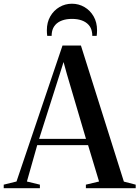

<svg xmlns="http://www.w3.org/2000/svg" viewBox="-52 -986 732 1006"><path d="M34.5 -35 275.5 -747.5H372L597 -34.5L659 -18.5V0H398V-18.5L467 -35L409.5 -225.5H143L89 -35L157 -18.5V0H-32.5V-18.5ZM398.5 -258.5 298.5 -597.5 281 -661 261 -597.5 153 -258.5ZM325 -966.5Q360.5 -966.5 390.5 -949Q420.5 -931.5 438.5 -900.2Q456.5 -869 456.5 -827.5Q456.5 -818.5 456 -812.2Q455.5 -806 454.5 -798H431.5Q431.5 -803.5 431.2 -809Q431 -814.5 429.5 -819.5Q426 -840.5 412.2 -855.8Q398.5 -871 376.5 -879Q354.5 -887 325 -887Q296 -887 273.8 -879Q251.5 -871 238 -855.8Q224.5 -840.5 220.5 -819.5Q219.5 -814.5 219 -809Q218.5 -803.5 218.5 -798H195.5Q194.5 -806 194 -812.2Q193.5 -818.5 193.5 -827.5Q193.5 -869 211.5 -900.2Q229.5 -931.5 259.5 -949Q289.5 -966.5 325 -966.5Z"/></svg>

Font: Merriweather 144pt Medium
Style: Regular
Weight: 500
Version: Version 2.100